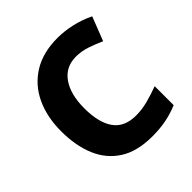

<svg xmlns="http://www.w3.org/2000/svg" viewBox="-194 -965 1030 1030"><g transform="rotate(-45 321.5 -450.0)"><path d="M394 -676Q316 -676 273 -615Q230 -554 230 -448Q230 -339 271 -281.5Q312 -224 399 -224Q444 -224 488 -235.5Q532 -247 581 -265V-121Q533 -101 485.5 -92Q438 -83 382 -83Q268 -83 196 -129Q124 -175 89.5 -257Q55 -339 55 -449Q55 -557 94 -640Q133 -723 209 -770Q285 -817 395 -817Q447 -817 502.5 -804.5Q558 -792 609 -767L556 -631Q516 -649 476 -662.5Q436 -676 394 -676Z"/></g></svg>

Font: Noto Sans Kannada UI ExtraBold
Style: Regular
Weight: 800
Designer: Jelle Bosma - Monotype Design Team
Foundry: Monotype Imaging Inc.
Version: Version 2.005; ttfautohint (v1.8.4.7-5d5b)